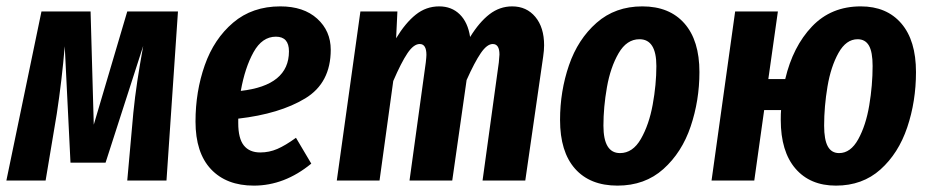

<svg xmlns="http://www.w3.org/2000/svg" viewBox="-27 -566 2917 602"><path d="M495 0H372L391 -212Q396 -262 403.5 -311.5Q411 -361 422 -422L304 -56H194L176 -421Q167 -314 151 -209L116 0H-7L103 -530H257L267 -175L372 -530H531Z M1010 -410Q1010 -306 930 -257.5Q850 -209 720 -194V-180Q720 -132 737.5 -110Q755 -88 789 -88Q817 -88 842.5 -99Q868 -110 901 -134L949 -53Q865 16 769 16Q683 16 634.5 -35.5Q586 -87 586 -185Q586 -279 615 -361.5Q644 -444 704 -495Q764 -546 852 -546Q925 -546 967.5 -507.5Q1010 -469 1010 -410ZM879 -405Q879 -451 838 -451Q795 -451 768 -402.5Q741 -354 728 -281Q879 -298 879 -405Z M1679 -424Q1679 -408 1676 -388L1620 0H1486L1537 -370Q1539 -390 1539 -395Q1539 -428 1518 -428Q1500 -428 1480.5 -399.5Q1461 -371 1436 -315L1391 0H1257L1308 -370Q1310 -388 1310 -394Q1310 -428 1289 -428Q1270 -428 1250.5 -399Q1231 -370 1206 -312L1163 0H1029L1103 -530H1219L1215 -446Q1244 -494 1276.5 -520Q1309 -546 1350 -546Q1389 -546 1414.5 -521Q1440 -496 1447 -450Q1476 -497 1508 -521.5Q1540 -546 1579 -546Q1624 -546 1651.5 -513Q1679 -480 1679 -424Z M1729 -190Q1729 -280 1757 -361.5Q1785 -443 1843.5 -494.5Q1902 -546 1987 -546Q2072 -546 2119 -492.5Q2166 -439 2166 -340Q2166 -251 2138.5 -169.5Q2111 -88 2053 -36Q1995 16 1909 16Q1823 16 1776 -37Q1729 -90 1729 -190ZM2031 -359Q2031 -443 1978 -443Q1938 -443 1912.5 -399Q1887 -355 1876 -292.5Q1865 -230 1865 -172Q1865 -86 1917 -86Q1957 -86 1982.5 -130.5Q2008 -175 2019.5 -238Q2031 -301 2031 -359Z M2845 -340Q2845 -248 2817.5 -166.5Q2790 -85 2733.5 -34.5Q2677 16 2594 16Q2513 16 2467 -37.5Q2421 -91 2421 -190Q2421 -211 2422 -221H2369L2338 0H2204L2278 -530H2412L2382 -318H2435Q2459 -420 2519 -483Q2579 -546 2672 -546Q2753 -546 2799 -492.5Q2845 -439 2845 -340ZM2709 -359Q2709 -403 2697.5 -423Q2686 -443 2662 -443Q2626 -443 2602 -400Q2578 -357 2567.5 -294.5Q2557 -232 2557 -172Q2557 -128 2568.5 -107Q2580 -86 2604 -86Q2640 -86 2664 -129.5Q2688 -173 2698.5 -236Q2709 -299 2709 -359Z"/></svg>

Font: Fira Sans Extra Condensed SemiBold
Style: Italic
Weight: 600
Width: 3
Italic angle: -8°
Designer: Carrois Corporate & Edenspiekermann AG
Foundry: Carrois Corporate GbR & Edenspiekermann AG
Version: Version 4.203